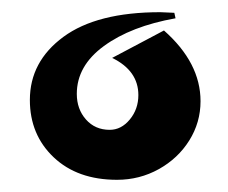

<svg xmlns="http://www.w3.org/2000/svg" viewBox="-20 -810 374 315"><path d="M29 -646Q29 -709 84 -749.5Q139 -790 243 -790L266 -789L268 -780Q195 -767 150.5 -734.5Q106 -702 106 -656Q106 -631 121 -614Q136 -597 160 -597Q179 -597 193 -614Q207 -631 207 -654Q207 -694 164 -715L249 -760Q309 -707 309 -644Q309 -609 290.5 -579.5Q272 -550 240.5 -532.5Q209 -515 172 -515Q107 -515 68 -552Q29 -589 29 -646Z"/></svg>

Font: Tiejili SC
Style: Regular
Weight: 400
Designer: Buernia
Foundry: Ershou Xiaoxi Press
Version: Version 1.100